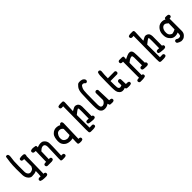

<svg xmlns="http://www.w3.org/2000/svg" viewBox="321 -2231 3857 3857"><g transform="rotate(-45 2250.0 -302.5)"><path d="M342.8 132.8Q295.9 132.8 254.9 115.2Q242.2 101.6 244.1 80.1L254.9 60.5Q274.4 46.9 301.8 50.8L321.3 52.7Q325.2 17.6 327.1 -19Q329.1 -55.7 329.1 -92.8Q297.9 -79.1 269 -74.2Q240.2 -69.3 199.2 -69.3Q158.2 -69.3 122.1 -113.3Q85.9 -157.2 82 -222.7Q78.1 -288.1 79.1 -397.5Q80.1 -506.8 87.9 -577.6Q95.7 -648.4 107.4 -718.8Q121.1 -730.5 142.6 -728.5L162.1 -718.8Q179.7 -691.4 173.8 -654.3Q164.1 -599.6 160.2 -543.5Q156.2 -487.3 156.2 -396.5Q156.2 -305.7 156.2 -252Q156.2 -198.2 180.7 -170.9Q205.1 -143.6 235.8 -146.5Q266.6 -149.4 291 -164.1Q315.4 -178.7 333 -223.6V-428.7Q299.8 -422.9 274.4 -438.5Q262.7 -454.1 264.6 -475.6L274.4 -495.1Q317.4 -510.7 370.1 -504.9Q391.6 -504.9 407.2 -493.2Q418.9 -477.5 417 -456.1L409.2 -436.5L399.4 56.6Q422.9 52.7 440.4 66.4Q452.1 80.1 450.2 101.6L440.4 121.1Q420.9 134.8 394.5 133.8Q368.2 132.8 342.8 132.8Z M870.1 127Q835.9 124 832.5 108.9Q829.1 93.8 836.4 -66.9Q843.8 -227.5 843.3 -268.6Q842.8 -309.6 823.2 -331.1Q803.7 -352.5 767.1 -344.7Q730.5 -336.9 687.5 -293.9L681.6 -75.2L712.9 -77.1L732.4 -67.4Q744.1 -53.7 742.2 -32.2L732.4 -12.7Q712.9 -1 689.5 1H572.3Q556.6 -1 544.9 -10.7Q533.2 -24.4 535.2 -45.9L544.9 -65.4Q570.3 -81.1 605.5 -75.2L613.3 -377.9L578.1 -379.9Q562.5 -381.8 550.8 -391.6Q537.1 -407.2 539.1 -428.7L548.8 -448.2Q578.1 -463.9 615.2 -460.9Q652.3 -458 676.8 -451.7Q701.2 -445.3 693.4 -399.4Q726.6 -413.1 758.3 -418.9Q790 -424.8 822.3 -418.9Q854.5 -413.1 881.8 -382.8Q909.2 -352.5 916 -312.5Q922.9 -272.5 909.2 48.8Q944.3 43 969.7 58.6Q981.4 74.2 979.5 95.7L969.7 115.2Q948.2 127 921.9 126Q895.5 125 870.1 127Z M1352.5 132.8Q1317.4 129.9 1312.5 111.8Q1307.6 93.8 1315.4 -33.2Q1270.5 -23.4 1231.9 -26.4Q1193.4 -29.3 1163.1 -42Q1132.8 -54.7 1108.4 -80.6Q1084 -106.4 1074.2 -136.7Q1064.5 -167 1065.4 -207Q1066.4 -247.1 1076.2 -292Q1085.9 -336.9 1115.2 -368.2Q1144.5 -399.4 1179.7 -412.1Q1214.8 -424.8 1256.3 -419.9Q1297.9 -415 1331.1 -395.5Q1331.1 -407.2 1338.9 -415Q1352.5 -426.8 1374 -424.8L1393.6 -415Q1409.2 -385.7 1403.3 -346.7L1391.6 56.6Q1418.9 52.7 1438.5 66.4Q1450.2 80.1 1448.2 101.6L1438.5 121.1Q1401.4 138.7 1352.5 132.8ZM1319.3 -124 1323.2 -293.9Q1294.9 -337.9 1246.1 -338.9Q1197.3 -339.8 1172.9 -304.2Q1148.4 -268.6 1143.6 -241.2Q1138.7 -213.9 1142.6 -182.6Q1146.5 -151.4 1168.9 -130.9Q1191.4 -110.4 1228 -103Q1264.6 -95.7 1319.3 -124Z M1673.8 130.9Q1636.7 129.9 1632.8 104Q1628.9 78.1 1629.9 30.3Q1630.9 -17.6 1636.7 -623L1593.8 -621.1Q1578.1 -623 1566.4 -632.8Q1554.7 -646.5 1556.6 -668L1566.4 -687.5Q1593.8 -699.2 1625 -699.2Q1656.2 -699.2 1687.5 -699.2Q1720.7 -698.2 1716.8 -646.5L1707 -415Q1740.2 -432.6 1770 -448.2Q1799.8 -463.9 1833.5 -454.6Q1867.2 -445.3 1884.3 -420.4Q1901.4 -395.5 1903.3 -347.2Q1905.3 -298.8 1901.4 -79.1Q1915 -79.1 1926.8 -69.3Q1938.5 -55.7 1936.5 -34.2L1926.8 -14.6Q1901.4 1 1870.1 -2.9Q1838.9 -6.8 1807.6 -8.8Q1776.4 -10.7 1749 -22.5Q1736.3 -36.1 1739.3 -57.6L1749 -77.1Q1772.5 -92.8 1825.2 -85Q1830.1 -341.8 1826.2 -363.3Q1822.3 -384.8 1806.2 -378.4Q1790 -372.1 1707 -305.7L1709 54.7L1786.1 52.7L1805.7 62.5Q1817.4 76.2 1815.4 97.7L1805.7 117.2Q1776.4 130.9 1741.7 130.9Q1707 130.9 1673.8 130.9Z M2379.9 23.4Q2323.2 24.4 2317.4 11.2Q2311.5 -2 2303.7 -29.3Q2270.5 -5.9 2239.7 2Q2209 9.8 2173.8 5.9Q2138.7 2 2115.2 -21.5Q2091.8 -44.9 2085 -70.8Q2078.1 -96.7 2074.7 -143.1Q2071.3 -189.5 2073.7 -313Q2076.2 -436.5 2081.1 -534.7Q2085.9 -632.8 2125 -682.6Q2164.1 -732.4 2188.5 -737.3Q2212.9 -742.2 2250.5 -739.3Q2288.1 -736.3 2314.5 -711.9Q2340.8 -687.5 2336.9 -658.2L2327.1 -638.7Q2311.5 -625 2290 -627Q2270.5 -649.4 2253.4 -657.7Q2236.3 -666 2214.8 -659.7Q2193.4 -653.3 2172.9 -606.9Q2152.3 -560.5 2152.3 -459.5Q2152.3 -358.4 2150.4 -273.9Q2148.4 -189.5 2150.4 -144Q2152.3 -98.6 2168.9 -82Q2185.5 -65.4 2210.9 -69.3Q2236.3 -73.2 2258.8 -93.8Q2281.2 -114.3 2292 -143.6L2290 -344.7Q2292 -360.4 2301.8 -372.1Q2315.4 -383.8 2336.9 -381.8L2356.4 -372.1L2366.2 -352.5L2376 -55.7Q2409.2 -57.6 2434.6 -43Q2446.3 -29.3 2444.3 -7.8L2434.6 11.7Q2411.1 27.3 2379.9 23.4Z M2812.5 27.3Q2776.4 26.4 2774.4 -9.8Q2739.3 5.9 2701.7 3.9Q2664.1 2 2635.7 -26.9Q2607.4 -55.7 2600.6 -93.8Q2593.8 -131.8 2592.8 -195.3Q2591.8 -258.8 2593.8 -376Q2595.7 -493.2 2597.7 -534.7Q2599.6 -576.2 2613.3 -611.3Q2627 -623 2648.4 -621.1L2668 -611.3Q2681.6 -595.7 2679.7 -574.2Q2673.8 -529.3 2671.9 -481.9Q2669.9 -434.6 2669.9 -385.7L2860.4 -387.7L2879.9 -377.9Q2891.6 -362.3 2889.6 -340.8L2879.9 -321.3L2860.4 -311.5L2668 -309.6Q2667 -253.9 2668.5 -202.6Q2669.9 -151.4 2672.9 -126Q2675.8 -100.6 2696.8 -86.9Q2717.8 -73.2 2762.7 -94.7V-176.8Q2764.6 -192.4 2774.4 -204.1Q2790 -215.8 2811.5 -213.9L2831.1 -204.1Q2842.8 -190.4 2840.8 -168.9L2844.7 -47.9Q2887.7 -53.7 2920.9 -38.1Q2932.6 -23.4 2930.7 -2L2920.9 17.6Q2883.8 35.2 2812.5 27.3Z M3085.9 127Q3070.3 125 3058.6 115.2Q3046.9 101.6 3048.8 80.1L3058.6 60.5Q3084 44.9 3119.1 50.8L3121.1 -407.2Q3087.9 -401.4 3064.5 -417Q3052.7 -432.6 3054.7 -454.1L3064.5 -473.6L3084 -483.4H3168Q3199.2 -482.4 3202.1 -463.4Q3205.1 -444.3 3197.3 -397.5Q3238.3 -417 3276.9 -433.6Q3315.4 -450.2 3345.7 -447.8Q3376 -445.3 3390.6 -425.3Q3405.3 -405.3 3408.2 -372.1Q3411.1 -338.9 3412.1 -296.4Q3413.1 -253.9 3417 -83L3436.5 -73.2Q3448.2 -57.6 3446.3 -36.1L3436.5 -16.6Q3413.1 -1 3384.8 -4.9Q3356.4 -8.8 3330.1 -7.8Q3303.7 -6.8 3282.2 -20.5Q3270.5 -34.2 3272.5 -55.7L3282.2 -75.2Q3305.7 -90.8 3338.9 -85Q3339.8 -262.7 3337.9 -310.5Q3335.9 -358.4 3317.9 -359.4Q3299.8 -360.4 3272 -348.6Q3244.1 -336.9 3197.3 -297.9L3195.3 46.9Q3212.9 46.9 3224.6 56.6Q3236.3 70.3 3234.4 91.8L3224.6 111.3Q3193.4 125 3158.2 126Q3123 127 3085.9 127Z M3673.8 130.9Q3636.7 129.9 3632.8 104Q3628.9 78.1 3629.9 30.3Q3630.9 -17.6 3636.7 -623L3593.8 -621.1Q3578.1 -623 3566.4 -632.8Q3554.7 -646.5 3556.6 -668L3566.4 -687.5Q3593.8 -699.2 3625 -699.2Q3656.2 -699.2 3687.5 -699.2Q3720.7 -698.2 3716.8 -646.5L3707 -415Q3740.2 -432.6 3770 -448.2Q3799.8 -463.9 3833.5 -454.6Q3867.2 -445.3 3884.3 -420.4Q3901.4 -395.5 3903.3 -347.2Q3905.3 -298.8 3901.4 -79.1Q3915 -79.1 3926.8 -69.3Q3938.5 -55.7 3936.5 -34.2L3926.8 -14.6Q3901.4 1 3870.1 -2.9Q3838.9 -6.8 3807.6 -8.8Q3776.4 -10.7 3749 -22.5Q3736.3 -36.1 3739.3 -57.6L3749 -77.1Q3772.5 -92.8 3825.2 -85Q3830.1 -341.8 3826.2 -363.3Q3822.3 -384.8 3806.2 -378.4Q3790 -372.1 3707 -305.7L3709 54.7L3786.1 52.7L3805.7 62.5Q3817.4 76.2 3815.4 97.7L3805.7 117.2Q3776.4 130.9 3741.7 130.9Q3707 130.9 3673.8 130.9Z M4240.2 130.9Q4195.3 121.1 4156.2 93.8Q4144.5 78.1 4146.5 56.6L4156.2 37.1Q4169.9 25.4 4191.4 27.3Q4226.6 52.7 4258.8 51.8Q4291 50.8 4301.3 32.2Q4311.5 13.7 4311.5 -44.9Q4265.6 -23.4 4215.8 -27.3Q4166 -31.2 4133.8 -62.5Q4101.6 -93.8 4087.9 -120.6Q4074.2 -147.5 4070.3 -181.6Q4066.4 -215.8 4069.3 -252.9Q4072.3 -290 4087.9 -322.3Q4103.5 -354.5 4129.9 -380.9Q4156.2 -407.2 4188.5 -417Q4220.7 -426.8 4257.3 -423.8Q4293.9 -420.9 4325.2 -403.3Q4327.1 -433.6 4349.6 -437Q4372.1 -440.4 4417 -434.6L4436.5 -424.8Q4450.2 -409.2 4448.2 -387.7L4438.5 -368.2Q4418.9 -354.5 4393.6 -356.4Q4394.5 -58.6 4393.1 -5.9Q4391.6 46.9 4361.3 81.1Q4331.1 115.2 4302.2 124Q4273.4 132.8 4240.2 130.9ZM4273.4 -116.2 4311.5 -133.8 4315.4 -303.7Q4293.9 -323.2 4272.9 -336.9Q4252 -350.6 4227.5 -347.7Q4203.1 -344.7 4185.1 -328.1Q4167 -311.5 4153.8 -279.3Q4140.6 -247.1 4143.6 -199.2Q4146.5 -151.4 4176.8 -126Q4207 -100.6 4229.5 -104Q4252 -107.4 4273.4 -116.2Z"/></g></svg>

Font: JasonHandwriting2
Style: Regular
Weight: 400
Version: Version 1.05.10